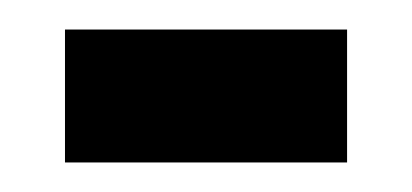

<svg xmlns="http://www.w3.org/2000/svg" viewBox="-20 -348 279 130"><path d="M215 -238H24V-328H215Z"/></svg>

Font: Gupter
Style: Bold
Weight: 700
Designer: Octavio Pardo
Version: Version 1.000